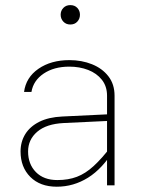

<svg xmlns="http://www.w3.org/2000/svg" viewBox="-20 -722 567 748"><path d="M216.3 -664.6Q216.3 -648.9 226.8 -637.7Q237.3 -626.5 253.9 -626.5Q271 -626.5 281.2 -637.7Q291.5 -648.9 291.5 -664.6Q291.5 -680.2 281.2 -691.2Q271 -702.1 253.9 -702.1Q237.3 -702.1 226.8 -691.2Q216.3 -680.2 216.3 -664.6ZM426.3 -349.1Q426.3 -394 402.3 -424.8Q378.4 -455.6 338.4 -471.7Q298.3 -487.8 250.5 -487.8Q178.7 -487.8 129.9 -454.1Q81.1 -420.4 73.7 -363.8H102.5Q109.9 -408.2 150.1 -435.3Q190.4 -462.4 250 -462.4Q290 -462.4 323.5 -449.5Q356.9 -436.5 377 -411.1Q397 -385.7 397 -349.1V-91.8V0H426.3ZM425.3 -140.1 413.1 -151.9Q376.5 -104 344.7 -75Q313 -45.9 279.5 -33.2Q246.1 -20.5 203.6 -20.5Q150.4 -20.5 119.9 -51.5Q89.4 -82.5 89.4 -131.8Q89.4 -178.2 125 -208.7Q160.6 -239.3 228.5 -242.7L414.1 -251.5V-277.3L222.7 -268.1Q169.4 -265.6 133.3 -247.6Q97.2 -229.5 78.6 -199.7Q60.1 -169.9 60.1 -131.8Q60.1 -70.8 98.1 -32.7Q136.2 5.4 201.2 5.4Q266.6 5.4 323 -29.8Q379.4 -64.9 425.3 -140.1Z"/></svg>

Font: Estedad VF
Style: Regular
Weight: 100
Designer: Amin Abedi
Version: Version 7.3